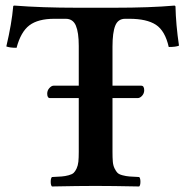

<svg xmlns="http://www.w3.org/2000/svg" viewBox="-20 -673 674 695"><path d="M478 -317.9H387.2V-123Q387.2 -101.6 388.4 -87.6Q389.6 -73.7 394.8 -63.2Q399.9 -52.7 405.3 -47.4Q410.6 -42 423.3 -38.6Q436 -35.2 448.5 -34.2Q460.9 -33.2 483.9 -32.2Q488.3 -27.8 488.3 -15.1Q488.3 -2.4 483.9 2Q384.3 0 325.2 0Q265.6 0 168 2Q163.6 -2.4 163.6 -15.1Q163.6 -27.8 168 -32.2Q190.9 -33.2 203.4 -34.2Q215.8 -35.2 228.5 -38.6Q241.2 -42 246.8 -47.4Q252.4 -52.7 257.3 -63.2Q262.2 -73.7 263.7 -87.6Q265.1 -101.6 265.1 -123V-317.9H161.1Q150.9 -317.9 150.9 -334Q150.9 -345.7 158.7 -354.2Q166.5 -362.8 173.8 -362.8H265.1V-506.8Q265.1 -555.7 254.6 -580.3Q244.1 -605 217.8 -605H176.8Q117.7 -605 86.4 -581.3Q55.2 -557.6 40 -500Q15.1 -500 2.9 -504.9Q22.5 -587.9 27.8 -649.9Q27.8 -652.8 32.2 -652.8Q131.3 -645 259.8 -645H393.1Q523.4 -645 611.8 -652.8Q612.8 -652.8 614 -651.6Q615.2 -650.4 615.2 -649.9Q616.7 -583.5 627.9 -507.8Q617.2 -502.9 590.8 -502.9Q577.6 -561.5 544.4 -583.3Q511.2 -605 448.2 -605H433.1Q407.2 -605 397.2 -580.1Q387.2 -555.2 387.2 -503.9V-362.8H491.2Q502 -362.8 502 -346.2Q502 -335 494.4 -326.4Q486.8 -317.9 478 -317.9Z"/></svg>

Font: Common Serif SemiBold
Style: Regular
Weight: 600
Designer: Philipp H. Poll, Khaled Hosny
Foundry: Stefan Peev, Context Ltd.
Version: Version 1.026